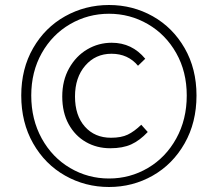

<svg xmlns="http://www.w3.org/2000/svg" viewBox="-20 -736 872 768"><path d="M65 -354Q65 -461 112.5 -543.5Q160 -626 240.5 -671Q321 -716 416 -716Q511 -716 591 -671Q671 -626 718.5 -543.5Q766 -461 766 -354Q766 -246 718.5 -162.5Q671 -79 591 -33.5Q511 12 416 12Q321 12 240.5 -33.5Q160 -79 112.5 -162.5Q65 -246 65 -354ZM229 -350Q229 -414 256.5 -463Q284 -512 329 -538.5Q374 -565 427 -565Q508 -565 561 -501L532 -473Q492 -521 426 -521Q362 -521 321 -473.5Q280 -426 280 -350Q280 -274 319.5 -229.5Q359 -185 424 -185Q465 -185 491 -197.5Q517 -210 545 -237L571 -208Q539 -174 505 -158.5Q471 -143 421 -143Q367 -143 323.5 -168Q280 -193 254.5 -239.5Q229 -286 229 -350ZM727 -354Q727 -449 685 -523.5Q643 -598 571.5 -639.5Q500 -681 416 -681Q332 -681 260.5 -639.5Q189 -598 147 -523.5Q105 -449 105 -354Q105 -258 147 -182Q189 -106 260.5 -64Q332 -22 416 -22Q500 -22 571.5 -64Q643 -106 685 -182Q727 -258 727 -354Z"/></svg>

Font: Nebula Sans Light
Style: Regular
Weight: 300
Designer: Paul D. Hunt for Adobe (as Source Sans)
Foundry: Nebula Entertainment & Broadcasting LLC
Version: Version 1.010